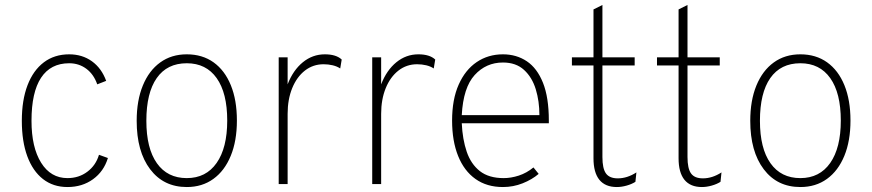

<svg xmlns="http://www.w3.org/2000/svg" viewBox="-20 -742 3516 774"><path d="M252 12Q194.5 12 153.2 -20.2Q112 -52.5 90 -112.2Q68 -172 68 -255Q68 -338.5 91 -398.5Q114 -458.5 156.8 -490.8Q199.5 -523 259 -523Q311.5 -523 350.5 -495Q389.5 -467 408 -416L372 -402Q358 -442.5 328 -464.8Q298 -487 259 -487Q184 -487 145.5 -428.5Q107 -370 107 -255Q107 -148 145.8 -86Q184.5 -24 252 -24Q298 -24 332.2 -49.8Q366.5 -75.5 379 -118L415 -105Q398.5 -51 355 -19.5Q311.5 12 252 12Z M733 12Q639.5 12 585.2 -59.8Q531 -131.5 531 -255Q531 -337 555.8 -397.2Q580.5 -457.5 625.8 -490.2Q671 -523 733 -523Q795.5 -523 840.8 -490.8Q886 -458.5 910.5 -398.5Q935 -338.5 935 -256Q935 -174 910.2 -113.8Q885.5 -53.5 840.2 -20.8Q795 12 733 12ZM733 -24Q810.5 -24 853.2 -85Q896 -146 896 -256Q896 -367 853.5 -427Q811 -487 733 -487Q653.5 -487 611.8 -427.2Q570 -367.5 570 -255Q570 -144 612.5 -84Q655 -24 733 -24Z M1103.5 0V-511H1139.5V-402Q1161.5 -459 1200.8 -491Q1240 -523 1289.5 -523Q1335 -523 1357.5 -502L1351.5 -466Q1339 -474.5 1321.2 -478.8Q1303.5 -483 1284.5 -483Q1242 -483 1209.2 -457.5Q1176.5 -432 1158 -386.8Q1139.5 -341.5 1139.5 -283V0Z M1480.5 0V-511H1516.5V-402Q1538.5 -459 1577.8 -491Q1617 -523 1666.5 -523Q1712 -523 1734.5 -502L1728.5 -466Q1716 -474.5 1698.2 -478.8Q1680.5 -483 1661.5 -483Q1619 -483 1586.2 -457.5Q1553.5 -432 1535 -386.8Q1516.5 -341.5 1516.5 -283V0Z M2007.5 12Q1942.5 12 1896.8 -20.5Q1851 -53 1826.8 -113.2Q1802.5 -173.5 1802.5 -256Q1802.5 -341 1829 -400.8Q1855.5 -460.5 1901.8 -491.8Q1948 -523 2007.5 -523Q2062 -523 2103.8 -495Q2145.5 -467 2169 -408Q2192.5 -349 2192.5 -256Q2192.5 -253 2192.5 -250.5Q2192.5 -248 2192.5 -245H1841.5Q1844.5 -180 1861.5 -130.2Q1878.5 -80.5 1914.5 -52.2Q1950.5 -24 2010.5 -24Q2040 -24 2071.5 -34.2Q2103 -44.5 2130.5 -67L2151.5 -41Q2124.5 -18 2086.8 -3Q2049 12 2007.5 12ZM1841.5 -278H2154.5Q2154.5 -334 2139.8 -382.2Q2125 -430.5 2092.5 -460.2Q2060 -490 2007.5 -490Q1939.5 -490 1893.5 -439.5Q1847.5 -389 1841.5 -278Z M2466.5 12Q2420 12 2396.2 -17.2Q2372.5 -46.5 2372.5 -104V-478H2285.5V-511H2372.5V-704L2408.5 -722V-511H2538.5V-478H2408.5V-109Q2408.5 -62.5 2422.8 -42.8Q2437 -23 2470.5 -23Q2508.5 -23 2545.5 -47L2541.5 -9Q2526.5 0.5 2506 6.2Q2485.5 12 2466.5 12Z M2809.5 12Q2763 12 2739.2 -17.2Q2715.5 -46.5 2715.5 -104V-478H2628.5V-511H2715.5V-704L2751.5 -722V-511H2881.5V-478H2751.5V-109Q2751.5 -62.5 2765.8 -42.8Q2780 -23 2813.5 -23Q2851.5 -23 2888.5 -47L2884.5 -9Q2869.5 0.5 2849 6.2Q2828.5 12 2809.5 12Z M3206.5 12Q3113 12 3058.8 -59.8Q3004.5 -131.5 3004.5 -255Q3004.5 -337 3029.2 -397.2Q3054 -457.5 3099.2 -490.2Q3144.5 -523 3206.5 -523Q3269 -523 3314.2 -490.8Q3359.5 -458.5 3384 -398.5Q3408.5 -338.5 3408.5 -256Q3408.5 -174 3383.8 -113.8Q3359 -53.5 3313.8 -20.8Q3268.5 12 3206.5 12ZM3206.5 -24Q3284 -24 3326.8 -85Q3369.5 -146 3369.5 -256Q3369.5 -367 3327 -427Q3284.5 -487 3206.5 -487Q3127 -487 3085.2 -427.2Q3043.5 -367.5 3043.5 -255Q3043.5 -144 3086 -84Q3128.5 -24 3206.5 -24Z"/></svg>

Font: Overpass Thin
Style: Regular
Weight: 250
Designer: Delve Withrington, Dave Bailey, Thomas Jockin
Foundry: Delve Fonts LLC
Version: Version 4.000